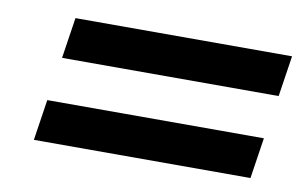

<svg xmlns="http://www.w3.org/2000/svg" viewBox="-43 -497 671 426"><g transform="rotate(10 292.5 -284.0)"><path d="M53 -143H541L555 -235H67ZM83 -333H571L585 -425H97Z"/></g></svg>

Font: Charger Pro
Style: ExBdExtObl
Weight: 400
Designer: Jasper
Foundry: Cannot Into Space Fonts
Version: Version 1.09